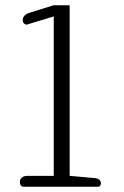

<svg xmlns="http://www.w3.org/2000/svg" viewBox="-20 -705 467 725"><path d="M55 -18Q55 -29 63 -35Q71 -41 84 -41H183V-643L81 -612Q75 -612 70.5 -616.5Q66 -621 66 -629Q66 -649 92 -657L182 -685H243V-41L333 -33Q349 -32 355 -26.5Q361 -21 361 -13Q361 -8 358.5 -4Q356 0 351 0H68Q62 0 58.5 -5Q55 -10 55 -18Z"/></svg>

Font: Maitree Light
Style: Regular
Weight: 300
Designer: CadsonDemak Team
Foundry: CadsonDemak
Version: Version 1.001